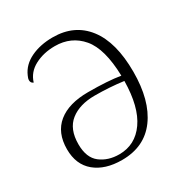

<svg xmlns="http://www.w3.org/2000/svg" viewBox="-166 -833 933 975"><g transform="rotate(-30 300.5 -345.0)"><path d="M545 -347Q545 -179 474.5 -83Q404 13 272 13Q173 13 114.5 -35.5Q56 -84 56 -174Q56 -271 118 -321.5Q180 -372 294 -372Q409 -372 482 -360Q478 -520 419 -589.5Q360 -659 264 -659Q198 -659 146.5 -632Q95 -605 79 -552Q64 -558 64 -574Q64 -585 71 -599Q93 -650 148.5 -676.5Q204 -703 277 -703Q404 -703 474.5 -611.5Q545 -520 545 -347ZM482 -329Q400 -340 314 -340Q225 -340 172 -298Q119 -256 119 -167Q119 -88 164 -53.5Q209 -19 274 -19Q368 -19 424 -98.5Q480 -178 482 -329Z"/></g></svg>

Font: Arima Madurai Light
Style: Regular
Weight: 300
Designer: Joana Correia and Natanael Gama
Foundry: NDISCOVER
Version: Version 1.019